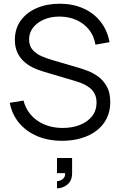

<svg xmlns="http://www.w3.org/2000/svg" viewBox="-20 -755 656 1050"><path d="M320 15Q244.7 15 184.4 -10.2Q124.2 -35.5 84.9 -82.1Q45.7 -128.7 33.3 -192.7L108.7 -205Q126.7 -135 184.7 -95.2Q242.7 -55.3 323 -55.3Q376.2 -55.3 418 -72.2Q459.8 -89 483.9 -120Q508 -151 508 -193.3Q508 -221.3 497.9 -241.1Q487.8 -260.8 471.5 -274Q455.2 -287.2 435.6 -295.8Q416 -304.5 397.3 -310L215 -364.3Q182 -374 153.9 -388.7Q125.8 -403.3 105.2 -424.2Q84.5 -445 72.9 -472.9Q61.3 -500.8 61.3 -537Q61.3 -597.8 93.3 -642.3Q125.3 -686.8 181 -710.8Q236.7 -734.8 307.7 -734.7Q379.5 -734.3 436.3 -708.8Q493.2 -683.3 530.2 -636.2Q567.2 -589.2 579 -524.3L502 -510.7Q494.7 -557.3 467.5 -591.8Q440.3 -626.3 398.8 -645.2Q357.2 -664 307 -664.3Q258.7 -664.7 220.8 -648.4Q182.8 -632.2 160.9 -604Q139 -575.8 139 -540Q139 -503.5 159.3 -481.4Q179.7 -459.3 209.3 -446.8Q239 -434.3 267 -426.3L408 -385Q430 -378.8 459.7 -367.6Q489.3 -356.3 517.6 -335.8Q545.8 -315.2 564.4 -281.5Q583 -247.8 583 -196.7Q583 -146.3 563.2 -106.9Q543.5 -67.5 507.8 -40.4Q472.2 -13.3 424.2 0.8Q376.3 15 320 15ZM291.7 275V236Q297.7 236 308.7 232.4Q319.7 228.8 328.3 219.2Q337 209.7 336 191.7H291.7V109H374.3V191.7Q374.3 233.5 348.5 254.2Q322.7 275 291.7 275Z"/></svg>

Font: Manrope Variable Light
Style: Regular
Weight: 200
Designer: Mikhail Sharanda
Foundry: Mikhail Sharanda
Version: Version 4.505